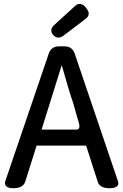

<svg xmlns="http://www.w3.org/2000/svg" viewBox="-20 -953 646 1007"><path d="M379.9 -273.4Q387.7 -273.4 392.1 -277.3Q396.5 -281.2 396.5 -292Q396.5 -302.7 389.6 -322.3Q389.6 -322.3 381.3 -350.1Q373 -377.9 364.3 -411.1Q343.8 -468.8 303.7 -611.3L198.2 -273.4ZM49.8 34.2Q22.5 34.2 12.7 23.4Q5.9 17.6 5.9 7.8Q5.9 2.9 7.8 -2.9L235.4 -670.9Q248 -710 290 -710H317.4Q359.4 -710 372.1 -670.9L598.6 -2.9Q600.6 2.9 600.6 7.8Q600.6 17.6 593.8 23.4Q583 34.2 554.7 34.2Q502 34.2 492.2 -1L431.6 -189.5H171.9L112.3 0Q100.6 34.2 49.8 34.2ZM312.5 -765.6Q298.8 -755.9 286.1 -755.9Q271.5 -755.9 258.8 -769.5Q249 -781.2 249 -793.9Q249 -807.6 263.7 -821.3L374 -921.9Q385.7 -932.6 398.4 -932.6Q414.1 -932.6 429.7 -914.1Q445.3 -895.5 445.3 -881.8Q445.3 -866.2 429.7 -854.5Z"/></svg>

Font: TaiwanPearl
Style: Regular
Weight: 400
Version: Version 2.102